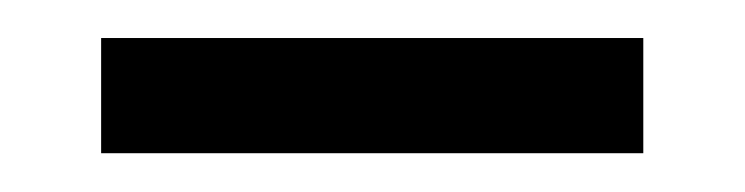

<svg xmlns="http://www.w3.org/2000/svg" viewBox="-20 -687 392 101"><path d="M33.2 -606.4V-667H318.4V-606.4Z"/></svg>

Font: Muli
Style: Regular
Weight: 400
Designer: Vernon Adams
Foundry: newtypography
Version: Version 2; ttfautohint (v1.00rc1.6-4cba) -l 8 -r 50 -G 200 -